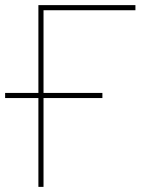

<svg xmlns="http://www.w3.org/2000/svg" viewBox="-20 -730 569 750"><path d="M509 -690H150V-367H380V-347H150V0H130V-347H0V-367H130V-710H509Z"/></svg>

Font: Raleway-v4020 Thin
Style: Regular
Weight: 250
Designer: Matt McInerney, Pablo Impallari, Rodrigo Fuenzalida
Foundry: Matt McInerney, Pablo Impallari, Rodrigo Fuenzalida
Version: Version 4.020;PS 004.020;hotconv 1.0.88;makeotf.lib2.5.64775